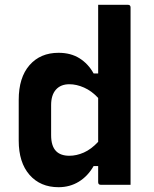

<svg xmlns="http://www.w3.org/2000/svg" viewBox="-20 -770 640 800"><path d="M224 -550Q275 -550 311.5 -527Q348 -504 370 -464H389V-750H513Q524 -750 524 -739V0H400Q389 0 389 -11V-78H370Q346 -36 308.5 -13Q271 10 224 10Q148 10 103 -41.5Q58 -93 58 -184V-354Q58 -447 103 -498.5Q148 -550 224 -550ZM214 -140Q233 -121 269 -121Q299 -121 329.5 -134.5Q360 -148 389 -179V-362Q362 -391 330.5 -405Q299 -419 269 -419Q233 -419 213 -396.5Q193 -374 193 -332V-207Q193 -161 214 -140Z"/></svg>

Font: Recursive Mn Lnr St
Style: Bold
Weight: 700
Monospace: yes
Version: Version 1.079;hotconv 1.0.112;makeotfexe 2.5.65598; ttfautoh